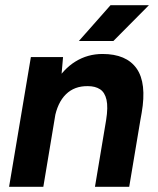

<svg xmlns="http://www.w3.org/2000/svg" viewBox="-20 -720 608 740"><path d="M15 0 99 -500H223L215 -408L147 0ZM346 0 389 -257 524 -275 478 0ZM389 -257Q397 -307 390.5 -335.5Q384 -364 365.5 -376Q347 -388 319 -388Q267 -389 234 -356.5Q201 -324 190 -262L146 -263Q159 -343 191.5 -398.5Q224 -454 271 -483Q318 -512 375 -512Q467 -512 506.5 -456Q546 -400 526 -285L521 -257ZM284 -562 406 -700H554L417 -562Z"/></svg>

Font: Figtree
Style: Bold Italic
Weight: 700
Italic angle: -9.5°
Foundry: Erik Kennedy
Version: Version 2.001;gftools[0.9.30]